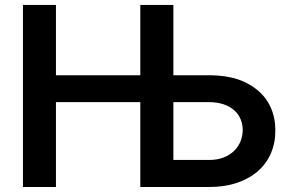

<svg xmlns="http://www.w3.org/2000/svg" viewBox="-20 -747 1164 767"><path d="M812.9 0H540.5V-339.1H203.5V0H71.7V-727.3H203.5V-446.4H540.5V-727.3H672.6V-446.4H812.9Q900.2 -446.4 958.8 -418.7Q1019.9 -388.8 1049.9 -339.7Q1079.9 -290.5 1079.9 -226.6Q1080.3 -176.1 1062 -134.2Q1043.7 -92.3 1009.1 -62.3Q974.4 -32.3 924.7 -16Q875 0.4 812.9 0ZM812.9 -108Q846.2 -107.6 872 -117.4Q897.7 -127.1 915 -144Q932.2 -160.9 940.9 -182.7Q949.6 -204.5 949.6 -228Q949.6 -250 941.4 -270.2Q933.2 -290.5 916.4 -305.8Q899.5 -321 873.8 -330.1Q848 -339.1 812.9 -339.1H672.6V-108Z"/></svg>

Font: Linik Sans SemiBold
Style: Regular
Weight: 600
Designer: Fonts by Rasmus Andersson / Changes by Cristiano Sobral with parts from Marc Monis
Foundry: rsms
Version: Version 3.020; ttfautohint (v1.6)